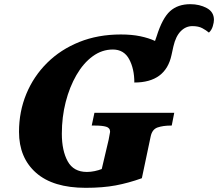

<svg xmlns="http://www.w3.org/2000/svg" viewBox="-20 -889 1044 919"><path d="M390 10Q234 10 152.5 -62Q71 -134 71 -258Q71 -355 106 -439.5Q141 -524 205.5 -588Q270 -652 359.5 -688Q449 -724 558 -724Q611 -724 651.5 -715.5Q692 -707 722 -693L730 -716Q757 -802 794 -835.5Q831 -869 891 -869Q935 -869 969.5 -850.5Q1004 -832 1004 -794Q1004 -782 998.5 -763.5Q993 -745 980 -733Q967 -744 948.5 -754Q930 -764 901 -764Q869 -764 845 -739.5Q821 -715 810 -667L801 -626Q773 -494 623 -494Q623 -560 598 -606Q573 -652 520 -652Q468 -652 423.5 -619.5Q379 -587 346 -530Q313 -473 294.5 -401Q276 -329 276 -249Q276 -168 304 -117Q332 -66 396 -66Q414 -66 433 -70Q452 -74 467 -80L500 -220Q507 -255 507 -258Q507 -277 488 -282.5Q469 -288 435 -288H419L432 -349H814L802 -288H798Q761 -288 734.5 -279Q708 -270 701 -235L659 -36Q595 -13 533.5 -1.5Q472 10 390 10Z"/></svg>

Font: Noto Serif Black
Style: Italic
Weight: 900
Italic angle: -12°
Designer: Monotype Design Team
Foundry: Monotype Imaging Inc.
Version: Version 2.013